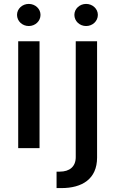

<svg xmlns="http://www.w3.org/2000/svg" viewBox="-20 -757 590 981"><path d="M73 0H182V-546H73ZM67 -681C67 -649 94 -624 127 -624C160 -624 187 -649 187 -681C187 -712 160 -737 127 -737C94 -737 67 -712 67 -681ZM269 204H294C399 204 476 158 476 48V-546H367V46C367 94 336 120 285 120H269ZM360 -681C360 -649 387 -624 420 -624C453 -624 480 -649 480 -681C480 -712 453 -737 420 -737C387 -737 360 -712 360 -681Z"/></svg>

Font: Wafeq Medium
Style: Regular
Weight: 500
Designer: Rasmus Andersson & Azza Alameddine
Foundry: Google & TypeTogether
Version: Version 3.000;January 28, 2025;FontCreator 15.0.0.3014 64-bi